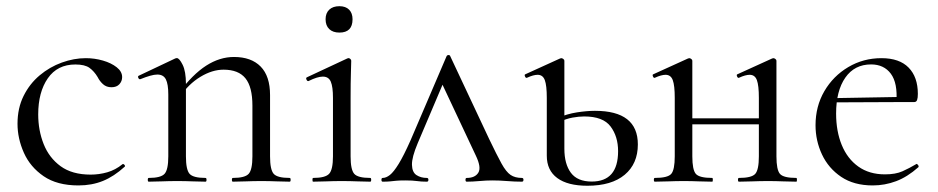

<svg xmlns="http://www.w3.org/2000/svg" viewBox="-20 -581 3000 614"><path d="M230.8 12Q162.6 12 119.6 -17.5Q76.6 -47 56.3 -92.6Q36 -138.2 36 -185.2Q36 -235.2 55.4 -274.2Q74.8 -313.2 106.9 -340.1Q139 -367 177.8 -381Q216.6 -395 254.4 -395Q282.6 -395 309.2 -387.3Q335.8 -379.6 353.2 -365.9Q370.6 -352.2 370.6 -334.4Q370.6 -321.4 361.8 -311.7Q353 -302 336.4 -302Q320.2 -302 309.4 -311.8Q298.6 -321.6 292.2 -334.6Q281.2 -353 266.3 -363.9Q251.4 -374.8 221 -374.8Q163.6 -374.8 132.9 -330.6Q102.2 -286.4 102.2 -215Q102.2 -164.2 119.6 -120.3Q137 -76.4 173.8 -49.5Q210.6 -22.6 270 -22.6Q296.8 -22.6 322.9 -30Q349 -37.4 371.6 -55.8Q374.4 -57.8 377.9 -53.8Q381.4 -49.8 378.6 -47.8Q344.4 -16.6 309 -2.3Q273.6 12 230.8 12Z M724.6 0Q721.6 0 721.6 -6Q721.6 -12 724.6 -12Q763.6 -12 775.4 -25.3Q787.2 -38.6 787.2 -81V-243.4Q787.2 -303 764.9 -330.6Q742.6 -358.2 695 -358.2Q658.6 -358.2 620.7 -335.2Q582.8 -312.2 555.8 -271.8L551.6 -283.8Q596.2 -343.4 639.4 -371.1Q682.6 -398.8 728.2 -398.8Q783.4 -398.8 813.5 -368.2Q843.6 -337.6 843.6 -277V-81Q843.6 -38.6 855.1 -25.3Q866.6 -12 906.4 -12Q909.4 -12 909.4 -6Q909.4 0 906.4 0Q888.8 0 865.2 -1Q841.6 -2 815.8 -2Q790.2 -2 766.2 -1Q742.2 0 724.6 0ZM455.6 0Q452.6 0 452.6 -6Q452.6 -12 455.6 -12Q494.6 -12 506.4 -25.3Q518.2 -38.6 518.2 -81V-278.6Q518.2 -312 510.4 -327.3Q502.6 -342.6 483.2 -342.6Q473.4 -342.6 459.8 -338.7Q446.2 -334.8 428.8 -327.8Q424.8 -326.6 422.4 -331.8Q420 -337 423.6 -338.8L540.2 -394Q543 -395.2 545.6 -395.2Q553.4 -395.2 564 -374Q574.6 -352.8 574.6 -312.6V-81Q574.6 -38.6 586.1 -25.3Q597.6 -12 637.4 -12Q640.4 -12 640.4 -6Q640.4 0 637.4 0Q619.8 0 596.2 -1Q572.6 -2 546.8 -2Q521.2 -2 497.2 -1Q473.2 0 455.6 0Z M981.4 0Q979.2 0 979.2 -6Q979.2 -12 981.4 -12Q1020.4 -12 1032.6 -25.3Q1044.8 -38.6 1044.8 -81V-268Q1044.8 -303.4 1037.9 -319.7Q1031 -336 1012.4 -336Q1003.8 -336 992.7 -332.6Q981.6 -329.2 966.6 -321.8Q962.6 -320.8 960.1 -326.4Q957.6 -332 961.4 -333.8L1090.8 -394.2Q1093.6 -395.2 1094.6 -395.2Q1097.2 -395.2 1100.2 -392.6Q1103.2 -390 1103.2 -386.8Q1103.2 -378.8 1102.2 -348Q1101.2 -317.2 1101.2 -269.2V-81Q1101.2 -38.6 1112.7 -25.3Q1124.2 -12 1164 -12Q1167 -12 1167 -6Q1167 0 1164 0Q1146.4 0 1122.8 -1Q1099.2 -2 1072.6 -2Q1047 -2 1023.4 -1Q999.8 0 981.4 0ZM1065.4 -476.8Q1044.6 -476.8 1032.9 -488Q1021.2 -499.2 1021.2 -519.4Q1021.2 -539 1032.9 -550.1Q1044.6 -561.2 1065.4 -561.2Q1085.4 -561.2 1096.4 -550.1Q1107.4 -539 1107.4 -519.4Q1107.4 -476.8 1065.4 -476.8Z M1203.8 0Q1199.8 0 1199.8 -6Q1199.8 -12 1203.8 -12Q1214.8 -12 1226.9 -21.5Q1239 -31 1255 -57Q1271 -83 1292.8 -132L1408 -401Q1410 -405 1414.4 -405Q1418.8 -405 1420 -401L1544 -137Q1568.8 -85.2 1583.7 -58.2Q1598.6 -31.2 1612.8 -21.6Q1627 -12 1649 -12Q1654 -12 1654 -6Q1654 0 1649 0Q1626 0 1601.7 -2Q1577.4 -4 1554.2 -4Q1535 -4 1512.9 -2Q1490.8 0 1472.6 0Q1468.6 0 1468.6 -6Q1468.6 -12 1472.6 -12Q1499.2 -12 1509.6 -28.8Q1520 -45.6 1501.4 -84L1389.8 -321.4L1413 -352L1315.8 -123Q1296.8 -78 1297.4 -54Q1298 -30 1312 -21Q1326 -12 1345 -12Q1350 -12 1350 -6Q1350 0 1345 0Q1326.8 0 1313.3 -2Q1299.8 -4 1276 -4Q1257.8 -4 1247.4 -3Q1237 -2 1227.9 -1Q1218.8 0 1203.8 0Z M1858.4 13Q1795.4 13 1762 -11.7Q1728.6 -36.4 1728.6 -83V-268Q1728.6 -307.4 1722.3 -324.6Q1716 -341.8 1699.2 -341.8Q1692.6 -341.8 1684.2 -339.5Q1675.8 -337.2 1665.4 -332.4Q1661.4 -330.6 1658.9 -336.6Q1656.4 -342.6 1660.2 -343.6L1771 -394Q1773.2 -395 1775.2 -395Q1777.8 -395 1781.3 -392.5Q1784.8 -390 1784.8 -386.8V-105.6Q1784.8 -56.4 1805.7 -28.4Q1826.6 -0.4 1872.2 -0.4Q1956.6 -0.4 1956.6 -97.6Q1956.6 -144.4 1932.6 -176.5Q1908.6 -208.6 1848.2 -208.6Q1831.2 -208.6 1810.7 -204.9Q1790.2 -201.2 1767.2 -190.2L1761.2 -202.8Q1793.2 -216.8 1825.2 -221.7Q1857.2 -226.6 1882.6 -226.6Q2019.8 -226.6 2019.8 -119.2Q2019.8 -57.4 1977.8 -22.2Q1935.8 13 1858.4 13Z M2343 0Q2340 0 2340 -6Q2340 -12 2343 -12Q2383.6 -12 2395.2 -25Q2406.8 -38 2406.8 -81V-268Q2406.8 -307.4 2400.5 -324.6Q2394.2 -341.8 2377.4 -341.8Q2370.8 -341.8 2362.3 -339.5Q2353.8 -337.2 2343.4 -332.4Q2339.6 -330.6 2337.1 -336.6Q2334.6 -342.6 2338.4 -343.6L2449.2 -394Q2452 -395 2453.4 -395Q2456 -395 2459.5 -392.5Q2463 -390 2463 -386.8V-81Q2463 -38 2474.2 -25Q2485.4 -12 2526.6 -12Q2528.6 -12 2528.6 -6Q2528.6 0 2526.6 0Q2507.2 0 2483.7 -1Q2460.2 -2 2436.4 -2Q2410.8 -2 2386.2 -1Q2361.6 0 2343 0ZM2074 0Q2071 0 2071 -6Q2071 -12 2074 -12Q2115.4 -12 2126.6 -25Q2137.8 -38 2137.8 -81V-268Q2137.8 -307.4 2131.5 -324.6Q2125.2 -341.8 2108.4 -341.8Q2101.8 -341.8 2093.3 -339.5Q2084.8 -337.2 2074.4 -332.4Q2070.6 -330.6 2068.1 -336.6Q2065.6 -342.6 2069.4 -343.6L2180.2 -394Q2183 -395 2184.4 -395Q2187 -395 2190.5 -392.5Q2194 -390 2194 -386.8V-81Q2194 -38 2205.2 -25Q2216.4 -12 2257.6 -12Q2259.6 -12 2259.6 -6Q2259.6 0 2257.6 0Q2238.2 0 2214.7 -1Q2191.2 -2 2167.4 -2Q2141.8 -2 2117.7 -1Q2093.6 0 2074 0ZM2164.4 -183.4V-202.6H2433.4V-183.4Z M2771 12Q2710.8 12 2670.1 -15.4Q2629.4 -42.8 2608.7 -86.9Q2588 -131 2588 -180.4Q2588 -241 2616.2 -289.4Q2644.4 -337.8 2692.6 -366.4Q2740.8 -395 2798.8 -395Q2856.2 -395 2885.7 -364.8Q2915.2 -334.6 2915.2 -280.8Q2915.2 -267.8 2912.8 -261.2Q2910.4 -254.6 2903.4 -254.6H2846.6Q2851 -315.6 2828.8 -345.3Q2806.6 -375 2765.6 -375Q2712.8 -375 2683.3 -332.8Q2653.8 -290.6 2653.8 -217.8Q2653.8 -161.4 2671.8 -117.4Q2689.8 -73.4 2724.8 -48.4Q2759.8 -23.4 2810 -23.4Q2844 -23.4 2866.1 -33.3Q2888.2 -43.2 2910 -56.2Q2912 -58.2 2915.5 -53.8Q2919 -49.4 2917 -46.4Q2881.6 -15 2845.5 -1.5Q2809.4 12 2771 12ZM2636.4 -253.6 2635.4 -267 2861.6 -271V-254.6Z"/></svg>

Font: Cormorant Infant Light
Style: Regular
Weight: 300
Designer: Christian Thalmann (Catharsis Fonts)
Foundry: Catharsis Fonts
Version: Version 4.001